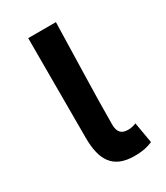

<svg xmlns="http://www.w3.org/2000/svg" viewBox="-147 -617 603 696"><g transform="rotate(-30 154.0 -268.5)"><path d="M208 13C244 13 265 7 284 -1L269 -88C257 -83 245 -81 235 -81C209 -81 194 -93 194 -126C194 -246 200 -407 203 -550H87V-133C87 -41 117 13 208 13Z"/></g></svg>

Font: Noto Sans CJK KR Medium
Style: Regular
Weight: 500
Designer: Ryoko NISHIZUKA (kana & ideographs); Paul D. Hunt (Latin, Greek & Cyrillic); Wenlong ZHANG (bopomofo); Sandoll Communica
Foundry: Adobe Systems Incorporated
Version: Version 1.004;PS 1.004;hotconv 1.0.82;makeotf.lib2.5.63406